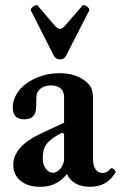

<svg xmlns="http://www.w3.org/2000/svg" viewBox="-20 -706 464 737"><path d="M133 11Q87 11 59 -12Q31 -35 31 -73Q31 -108 57 -138Q83 -168 134 -192L226 -235V-332Q226 -355 213 -366.5Q200 -378 175 -378Q139 -378 123 -351Q121 -347 120 -336Q119 -325 119 -301Q119 -273 108 -260.5Q97 -248 73 -248Q29 -248 29 -293Q29 -320 43 -344Q57 -368 82 -386Q107 -404 139.5 -414.5Q172 -425 209 -425Q265 -425 302 -399Q322 -385 329.5 -369.5Q337 -354 337 -326V-97Q337 -71 346.5 -56.5Q356 -42 373 -42Q382 -42 389.5 -46Q397 -50 405 -59Q408 -62 413 -59Q418 -56 421.5 -51Q425 -46 423 -43Q405 -15 381.5 -2Q358 11 325 11Q293 11 270.5 -1.5Q248 -14 237 -38Q223 -21 207 -10Q191 1 173 6Q155 11 133 11ZM183 -43Q194 -43 204 -51Q214 -59 220 -71.5Q226 -84 226 -97V-192L219 -197Q197 -186 182.5 -175.5Q168 -165 159.5 -154Q151 -143 147.5 -129.5Q144 -116 144 -99Q144 -75 155.5 -59Q167 -43 183 -43ZM211 -478Q194 -478 186 -493L99 -665Q97 -670 102 -676Q107 -682 114.5 -685Q122 -688 125 -684L189 -609Q201 -595 210 -595Q219 -595 231 -609L296 -684Q300 -688 307 -685Q314 -682 319.5 -676Q325 -670 322 -665L234 -493Q230 -485 224.5 -481.5Q219 -478 211 -478Z"/></svg>

Font: Junicode VF
Style: Regular
Weight: 400
Designer: Peter S. Baker
Version: Version 2.213